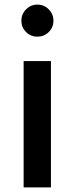

<svg xmlns="http://www.w3.org/2000/svg" viewBox="-20 -817 324 837"><path d="M202.1 0H83V-550.8H202.1ZM212.9 -726.6Q212.9 -697.3 192.4 -677.2Q171.9 -657.2 142.6 -657.2Q113.3 -657.2 93.3 -677.7Q73.2 -698.2 73.2 -726.6Q73.2 -755.9 93.8 -776.4Q114.3 -796.9 142.6 -796.9Q171.9 -796.9 192.4 -776.4Q212.9 -755.9 212.9 -726.6Z"/></svg>

Font: Allerta Stencil
Style: Regular
Weight: 400
Designer: Matt McInerney
Foundry: Matt McInerney
Version: Version 1.02